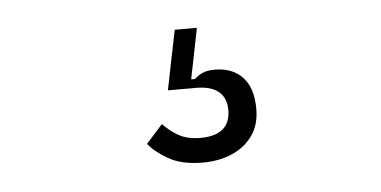

<svg xmlns="http://www.w3.org/2000/svg" viewBox="-30 -52 600 302"><g transform="rotate(-5 270.0 99.0)"><path d="M280 205Q247 205 226 193Q205 181 195 168L221 139Q231 150 245 158Q259 166 280 166Q303 166 315 156Q327 146 327 126Q327 107 315 97Q303 87 280 87H235L254 -7H289L273 73H279Q284 68 291.5 64.5Q299 61 311 61Q339 61 355 78Q371 95 371 128Q371 153 359 170Q347 187 326.5 196Q306 205 280 205Z"/></g></svg>

Font: IBM Plex Sans Condensed Light
Style: Regular
Weight: 300
Width: 3
Designer: Mike Abbink, Paul van der Laan, Pieter van Rosmalen
Foundry: Bold Monday
Version: Version 3.201